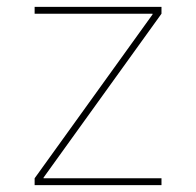

<svg xmlns="http://www.w3.org/2000/svg" viewBox="-20 -540 572 560"><path d="M425 -498V-500H81V-520H451V-500L107 -22V-20H451V0H81V-20Z"/></svg>

Font: M PLUS 1p Thin
Style: Regular
Weight: 250
Version: Version 1.062